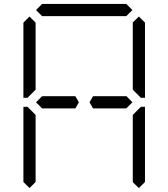

<svg xmlns="http://www.w3.org/2000/svg" viewBox="-20 -1020 856 976"><path d="M163 -969 194 -1000H622L653 -969L622 -938H620H439H377H196H194ZM207 -469H194L163 -500L194 -531H207H331H355H363L381 -500L363 -469H355H331ZM655 -436 696 -477H717V-95L686 -64L655 -94ZM686 -936 717 -905V-523H696L655 -564V-906ZM130 -64 99 -95V-477H120L130 -467L161 -436V-125V-108V-95ZM130 -533 120 -523H99V-905L130 -936L161 -905V-892V-564ZM609 -531H623L653 -500L622 -469H609H485H461H453L435 -500L453 -531H461H485Z"/></svg>

Font: DSEG14 Classic Mini
Style: Light
Weight: 300
Designer: Keshikan(Twitter:@keshinomi_88pro)
Version: Version 0.46